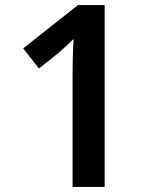

<svg xmlns="http://www.w3.org/2000/svg" viewBox="-20 -734 612 754"><path d="M391 0H265V-446Q265 -478 266 -514Q267 -550 269 -581Q259 -571 244 -557Q229 -543 213 -529L133 -465L71 -544L286 -714H391Z"/></svg>

Font: Noto Sans Medefaidrin SemiBold
Style: Regular
Weight: 600
Designer: Dalton Maag Ltd
Foundry: Dalton Maag Ltd
Version: Version 1.002; ttfautohint (v1.8.4.7-5d5b)